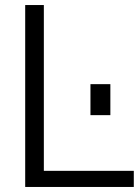

<svg xmlns="http://www.w3.org/2000/svg" viewBox="-20 -742 551 762"><path d="M511 0V-64H154V-722H80V0ZM418 -285V-408H339V-285Z"/></svg>

Font: Perun Light
Style: Regular
Weight: 300
Foundry: Copyright (c) Stefan Peev, Context Ltd, 2016
Version: Version 1.089